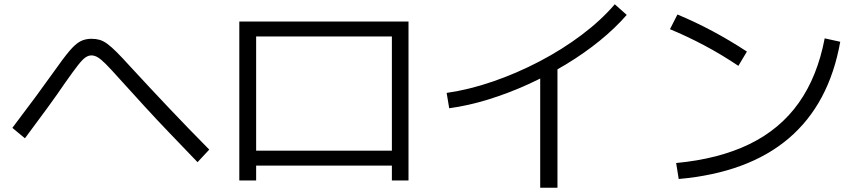

<svg xmlns="http://www.w3.org/2000/svg" viewBox="-20 -814 4040 901"><path d="M907 -53Q837 -126 775 -190.5Q713 -255 656 -317.5Q599 -380 541 -444Q500 -490 476.5 -513.5Q453 -537 438 -545.5Q423 -554 409 -554Q395 -554 381 -544.5Q367 -535 345.5 -507.5Q324 -480 286 -426Q250 -373 204.5 -310.5Q159 -248 97 -165L38 -214Q101 -297 148.5 -361.5Q196 -426 233 -478Q278 -542 306 -575Q334 -608 357 -620Q380 -632 409 -632Q430 -632 447.5 -627Q465 -622 484 -608Q503 -594 528.5 -568.5Q554 -543 591 -502Q686 -399 775.5 -304.5Q865 -210 962 -112Z M1103 33V-713H1897V33H1819V-37H1182V33ZM1182 -107H1819V-643H1182Z M2076 -378Q2181 -393 2293 -431.5Q2405 -470 2512 -526Q2619 -582 2710 -650.5Q2801 -719 2865 -794L2921 -744Q2867 -682 2794.5 -623Q2722 -564 2636 -512Q2550 -460 2457.5 -418Q2365 -376 2271 -347Q2177 -318 2088 -306ZM2515 67V-506H2596V67Z M3153 -49Q3354 -68 3497.5 -138Q3641 -208 3728.5 -331.5Q3816 -455 3850 -634L3923 -618Q3871 -326 3681 -164.5Q3491 -3 3165 26ZM3445 -505Q3366 -558 3286 -600.5Q3206 -643 3124 -677L3159 -746Q3243 -711 3323.5 -668Q3404 -625 3485 -572Z"/></svg>

Font: M PLUS 1 Code
Style: Regular
Weight: 400
Designer: Coji Morishita
Foundry: UNDERFOREST DESIGN
Version: Version 1.005